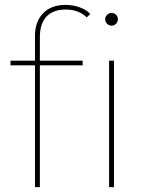

<svg xmlns="http://www.w3.org/2000/svg" viewBox="-20 -765 601 785"><path d="M248 -745Q277 -745 304.5 -735.5Q332 -726 349 -708L335 -694Q301 -726 249 -726Q197 -726 170 -697Q143 -668 143 -613V-514V-503V0H123V-618Q123 -676 156 -710.5Q189 -745 248 -745ZM23 -517H318V-498H23ZM426 -517H446V0H426ZM410 -686Q410 -697 418 -704.5Q426 -712 436 -712Q447 -712 454.5 -704.5Q462 -697 462 -686Q462 -676 454.5 -668Q447 -660 436 -660Q426 -660 418 -668Q410 -676 410 -686Z"/></svg>

Font: iiserrat Thin
Style: Regular
Weight: 100
Designer: Akira Ohta
Foundry: Akira Ohta
Version: Version 1.200;Glyphs 3.3.1 (3343)